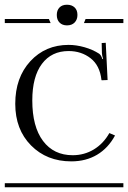

<svg xmlns="http://www.w3.org/2000/svg" viewBox="-29 -788 539 808"><path d="M-8.8 -17.1H490.2V0H-8.8ZM455.1 -217.8Q426.3 -164.6 379.4 -136.7Q332.5 -108.9 271 -108.9Q168 -108.9 101.6 -176Q35.2 -243.2 35.2 -351.1Q35.2 -461.4 98.6 -530.3Q162.1 -599.1 259.8 -599.1Q291.5 -599.1 326.2 -589.4Q360.8 -579.6 388.2 -562Q397 -555.7 401.9 -539.1L404.8 -540Q399.9 -557.1 399.9 -564.9L398.9 -606.9L416 -607.9L423.8 -451.2L398.9 -450.2L397.9 -452.1Q391.1 -512.7 352.1 -543Q313 -573.2 259.8 -573.2Q188 -573.2 147.5 -519.3Q106.9 -465.3 106.9 -365.2Q106.9 -254.9 152.1 -194.8Q197.3 -134.8 276.9 -134.8Q325.7 -134.8 366 -159.2Q406.2 -183.6 431.2 -228ZM252.9 -768.1Q272.9 -768.1 284.9 -756.8Q296.9 -745.6 296.9 -725.1Q296.9 -705.6 285.2 -693.4Q273.4 -681.2 252.9 -681.2Q233.4 -681.2 221.7 -692.9Q210 -704.6 210 -725.1Q210 -744.6 221.2 -756.3Q232.4 -768.1 252.9 -768.1ZM331.1 -708H490.2V-690.9H324.2ZM-8.8 -708H176.8L184.1 -690.9H-8.8Z"/></svg>

Font: FoglihtenFr01
Style: Regular
Weight: 500
Version: Version 0.68